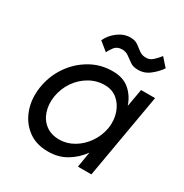

<svg xmlns="http://www.w3.org/2000/svg" viewBox="-155 -771 863 902"><g transform="rotate(30 276.5 -320.5)"><path d="M184 -569Q199 -602 230.5 -625.5Q262 -649 297 -649Q323 -649 339 -637Q355 -625 370.5 -613.5Q386 -602 409 -603Q427 -603 442.5 -617Q458 -631 473 -650L512 -606Q495 -580 465 -556.5Q435 -533 399 -535Q375 -535 358.5 -547Q342 -559 326.5 -570Q311 -581 290 -581Q263 -580 250 -562Q237 -544 231 -531ZM45 -230Q55 -298 92 -352.5Q129 -407 185 -439Q241 -471 306 -470Q362 -470 396.5 -440Q431 -410 446 -364L463 -460H539L459 0H386L400 -84Q369 -41 326 -16Q283 9 230 9Q165 10 120.5 -23Q76 -56 56 -110.5Q36 -165 45 -230ZM125 -230Q118 -185 130.5 -147.5Q143 -110 172.5 -88Q202 -66 246 -66Q286 -66 323 -87.5Q360 -109 386 -146.5Q412 -184 420 -230Q426 -274 413.5 -311Q401 -348 374 -371Q347 -394 308 -395Q263 -396 224 -374Q185 -352 159 -314.5Q133 -277 125 -230Z"/></g></svg>

Font: Jost*
Style: Italic
Weight: 400
Italic angle: -10°
Version: Version 3.7